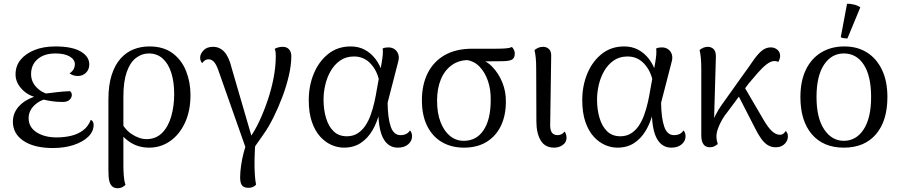

<svg xmlns="http://www.w3.org/2000/svg" viewBox="-20 -766 4746 1013"><path d="M259 15Q161 15 104.5 -22.5Q48 -60 48 -124Q48 -172 82.5 -208Q117 -244 179 -261L185 -249Q130 -259 96 -295Q62 -331 62 -373Q62 -418 88.5 -450.5Q115 -483 162 -502Q209 -521 272 -521Q360 -521 405.5 -494.5Q451 -468 451 -426Q451 -399 433.5 -382Q416 -365 390 -365Q378 -365 366 -369Q354 -373 347 -379Q363 -390 369 -402Q375 -414 375 -427Q375 -452 347.5 -468Q320 -484 273 -484Q213 -484 178.5 -454Q144 -424 144 -375Q144 -337 170 -308Q196 -279 235 -269V-247Q189 -238 160 -209Q131 -180 131 -143Q131 -95 173 -68Q215 -41 279 -41Q319 -41 355 -49.5Q391 -58 418.5 -78.5Q446 -99 459 -134Q467 -130 470.5 -123Q474 -116 474 -108Q474 -72 445.5 -44.5Q417 -17 368.5 -1Q320 15 259 15ZM311 -228Q280 -228 254 -232Q228 -236 207 -241L216 -272Q250 -276 283 -280Q316 -284 350 -285Q359 -276 359 -266Q359 -251 347 -239.5Q335 -228 311 -228Z M601 227Q584 227 574 219Q564 211 559 197Q554 183 553 165.5Q552 148 552 130V-241Q552 -318 569.5 -371.5Q587 -425 617 -458Q647 -491 685.5 -506Q724 -521 768 -521Q843 -521 891 -485Q939 -449 962 -390.5Q985 -332 985 -265Q985 -181 956 -118.5Q927 -56 877.5 -21.5Q828 13 767 13Q705 13 658.5 -21Q612 -55 581 -112L607 -149Q631 -88 672.5 -60Q714 -32 753 -32Q802 -32 834.5 -64Q867 -96 883 -150.5Q899 -205 899 -270Q899 -333 884 -381Q869 -429 839 -456.5Q809 -484 765 -484Q728 -484 697 -460Q666 -436 648.5 -385.5Q631 -335 631 -256V109Q631 132 633 160.5Q635 189 642 209Q637 215 626 221Q615 227 601 227Z M1309 30 1280 25 1131 -398Q1120 -428 1108 -440.5Q1096 -453 1081 -453Q1069 -453 1060.5 -447Q1052 -441 1047 -433Q1042 -438 1039 -445Q1036 -452 1036 -462Q1036 -481 1053.5 -500Q1071 -519 1104 -519Q1139 -519 1163.5 -492.5Q1188 -466 1202 -408L1315 -20L1293 -32Q1322 -71 1347 -124Q1372 -177 1392 -236Q1412 -295 1423.5 -355Q1435 -415 1435 -469Q1435 -484 1433.5 -494Q1432 -504 1429 -508Q1437 -513 1448 -516Q1459 -519 1471 -519Q1494 -519 1505.5 -505Q1517 -491 1517 -470Q1517 -423 1504 -367Q1491 -311 1469.5 -254Q1448 -197 1422 -145Q1396 -93 1368 -54ZM1292 225Q1267 225 1257 212.5Q1247 200 1247 170Q1247 142 1252 107Q1257 72 1266 38Q1275 4 1285 -19L1327 -14Q1324 31 1323 75Q1322 119 1324.5 154.5Q1327 190 1331 208Q1325 216 1314 220.5Q1303 225 1292 225Z M1794 13Q1762 13 1729.5 -1Q1697 -15 1669.5 -45Q1642 -75 1625.5 -123Q1609 -171 1609 -238Q1609 -314 1636 -378.5Q1663 -443 1712.5 -482Q1762 -521 1830 -521Q1872 -521 1904.5 -503.5Q1937 -486 1960.5 -455.5Q1984 -425 1998 -382L1982 -333Q1971 -392 1935.5 -430Q1900 -468 1848 -468Q1805 -468 1774.5 -446.5Q1744 -425 1724.5 -391Q1705 -357 1696 -317.5Q1687 -278 1687 -241Q1687 -187 1700.5 -142.5Q1714 -98 1741 -72.5Q1768 -47 1810 -47Q1842 -47 1866 -62Q1890 -77 1907 -102Q1924 -127 1935.5 -159Q1947 -191 1955 -226Q1963 -261 1968 -293L1994 -436Q1998 -460 1999.5 -478Q2001 -496 1999 -510Q2004 -513 2012 -514.5Q2020 -516 2028 -516Q2049 -516 2063 -505.5Q2077 -495 2082 -477.5Q2087 -460 2080 -437L2025 -224Q2026 -143 2041.5 -98Q2057 -53 2093 -53Q2110 -53 2122.5 -59Q2135 -65 2143 -78Q2154 -66 2154 -47Q2154 -22 2133.5 -4.5Q2113 13 2079 13Q2031 13 2004.5 -31.5Q1978 -76 1976 -172L1981 -168Q1969 -119 1944.5 -77.5Q1920 -36 1883 -11.5Q1846 13 1794 13Z M2428 13Q2362 13 2312 -16Q2262 -45 2234 -101Q2206 -157 2206 -237Q2206 -319 2236.5 -380Q2267 -441 2326 -475Q2385 -509 2472 -509H2595Q2632 -509 2651.5 -511Q2671 -513 2681 -518Q2686 -513 2691 -504Q2696 -495 2696 -484Q2696 -458 2679.5 -450.5Q2663 -443 2626 -443L2506 -442L2452 -449Q2400 -449 2362.5 -421.5Q2325 -394 2305.5 -346Q2286 -298 2286 -235Q2286 -169 2304.5 -121.5Q2323 -74 2354.5 -48.5Q2386 -23 2427 -23Q2494 -23 2531.5 -79.5Q2569 -136 2569 -237Q2570 -294 2554 -340Q2538 -386 2509 -415.5Q2480 -445 2438 -450L2499 -457Q2543 -449 2577 -414Q2611 -379 2630.5 -330.5Q2650 -282 2649 -229Q2649 -157 2623 -102.5Q2597 -48 2547.5 -17.5Q2498 13 2428 13Z M2904 13Q2855 13 2832.5 -25.5Q2810 -64 2810 -125L2809 -402Q2809 -438 2806.5 -462Q2804 -486 2800 -502Q2812 -511 2822.5 -515Q2833 -519 2846 -519Q2864 -519 2877 -506.5Q2890 -494 2888 -464L2883 -118Q2881 -84 2890.5 -68.5Q2900 -53 2922 -53Q2934 -53 2943 -58Q2952 -63 2959 -72Q2964 -66 2966.5 -56.5Q2969 -47 2969 -39Q2969 -15 2949 -1Q2929 13 2904 13Z M3237 13Q3205 13 3172.5 -1Q3140 -15 3112.5 -45Q3085 -75 3068.5 -123Q3052 -171 3052 -238Q3052 -314 3079 -378.5Q3106 -443 3155.5 -482Q3205 -521 3273 -521Q3315 -521 3347.5 -503.5Q3380 -486 3403.5 -455.5Q3427 -425 3441 -382L3425 -333Q3414 -392 3378.5 -430Q3343 -468 3291 -468Q3248 -468 3217.5 -446.5Q3187 -425 3167.5 -391Q3148 -357 3139 -317.5Q3130 -278 3130 -241Q3130 -187 3143.5 -142.5Q3157 -98 3184 -72.5Q3211 -47 3253 -47Q3285 -47 3309 -62Q3333 -77 3350 -102Q3367 -127 3378.5 -159Q3390 -191 3398 -226Q3406 -261 3411 -293L3437 -436Q3441 -460 3442.5 -478Q3444 -496 3442 -510Q3447 -513 3455 -514.5Q3463 -516 3471 -516Q3492 -516 3506 -505.5Q3520 -495 3525 -477.5Q3530 -460 3523 -437L3468 -224Q3469 -143 3484.5 -98Q3500 -53 3536 -53Q3553 -53 3565.5 -59Q3578 -65 3586 -78Q3597 -66 3597 -47Q3597 -22 3576.5 -4.5Q3556 13 3522 13Q3474 13 3447.5 -31.5Q3421 -76 3419 -172L3424 -168Q3412 -119 3387.5 -77.5Q3363 -36 3326 -11.5Q3289 13 3237 13Z M3725 11Q3702 11 3691 -5.5Q3680 -22 3680 -51V-402Q3680 -438 3677.5 -462Q3675 -486 3671 -502Q3680 -510 3691.5 -514.5Q3703 -519 3714 -519Q3733 -519 3745.5 -506.5Q3758 -494 3757 -464L3746 -85L3732 -87Q3736 -121 3753.5 -155.5Q3771 -190 3788 -213L3902 -373Q3930 -411 3952 -443.5Q3974 -476 3996.5 -496Q4019 -516 4047 -516Q4067 -516 4081.5 -503.5Q4096 -491 4096 -471Q4096 -463 4093 -454Q4090 -445 4086 -439Q4081 -442 4076.5 -443Q4072 -444 4066 -444Q4047 -444 4024.5 -426.5Q4002 -409 3978 -381.5Q3954 -354 3929 -324L3818 -175Q3802 -156 3789 -133Q3776 -110 3768 -87.5Q3760 -65 3760 -46Q3760 -34 3762 -25Q3764 -16 3767 -6Q3760 0 3749.5 5.5Q3739 11 3725 11ZM4072 11Q4048 11 4029 -1.5Q4010 -14 3994.5 -36.5Q3979 -59 3964 -89L3861 -290L3894 -330L4009 -133Q4033 -92 4053.5 -73.5Q4074 -55 4095 -55Q4107 -55 4114.5 -62Q4122 -69 4126 -75Q4130 -71 4133.5 -64Q4137 -57 4137 -46Q4137 -33 4130 -20Q4123 -7 4108.5 2Q4094 11 4072 11Z M4432 13Q4324 13 4263.5 -57.5Q4203 -128 4203 -254Q4203 -338 4231.5 -397.5Q4260 -457 4312.5 -489Q4365 -521 4435 -521Q4504 -521 4554.5 -489Q4605 -457 4633.5 -397.5Q4662 -338 4662 -254Q4662 -128 4601.5 -57.5Q4541 13 4432 13ZM4432 -23Q4497 -23 4536.5 -83Q4576 -143 4576 -254Q4576 -365 4537.5 -424.5Q4499 -484 4432 -484Q4367 -484 4327.5 -424.5Q4288 -365 4288 -254Q4288 -143 4328.5 -83Q4369 -23 4432 -23ZM4451 -563Q4443 -563 4432 -564.5Q4421 -566 4416 -570L4449 -746Q4467 -747 4487.5 -741.5Q4508 -736 4519 -727Z"/></svg>

Font: Arima
Style: Regular
Weight: 400
Designer: Joana Correia and Natanael Gama
Foundry: NDISCOVER
Version: Version 1.101;gftools[0.9.23]